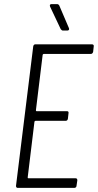

<svg xmlns="http://www.w3.org/2000/svg" viewBox="-20 -916 477 936"><path d="M423 -653H193Q190 -653 188 -649L155 -378Q155 -376 156 -375Q157 -374 158 -374H306Q316 -374 314 -364L311 -337Q309 -327 300 -327H153Q150 -327 148 -323L115 -51Q115 -47 118 -47H348Q357 -47 357 -37L353 -10Q353 -6 350 -3Q347 0 342 0H67Q58 0 58 -10L142 -690Q144 -700 153 -700H428Q433 -700 435.5 -697Q438 -694 437 -690L434 -663Q433 -659 430 -656Q427 -653 423 -653ZM317 -775Q317 -767 307 -767H287Q281 -767 276 -774L224 -884Q223 -886 223 -889Q223 -896 232 -896H258Q265 -896 269 -889L316 -779Z"/></svg>

Font: Barlow Condensed Light
Style: Italic
Weight: 300
Width: 3
Italic angle: -7°
Designer: Jeremy Tribby
Foundry: Tribby Type
Version: Version 1.408